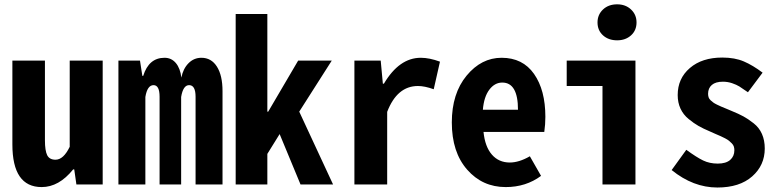

<svg xmlns="http://www.w3.org/2000/svg" viewBox="-20 -836 3530 870"><path d="M168.9 11.7Q36.1 11.7 36.1 -181.6V-561.5H183.6V-200.2Q183.6 -153.3 193.8 -132.8Q204.1 -112.3 231.4 -112.3Q267.6 -112.3 295.9 -170.9V-561.5H445.3V0H326.2L316.4 -68.4H311.5Q247.1 11.7 168.9 11.7Z M516.6 0V-561.5H614.3L625 -492.2H628.9Q654.3 -574.2 725.6 -574.2Q756.8 -574.2 776.9 -550.3Q796.9 -526.4 801.8 -484.4Q809.6 -524.4 834 -549.3Q858.4 -574.2 892.6 -574.2Q937.5 -574.2 962.9 -534.2Q988.3 -494.1 988.3 -422.9V0H866.2V-397.5Q866.2 -450.2 836.9 -450.2Q809.6 -450.2 800.8 -396.5V0H703.1V-397.5Q703.1 -450.2 675.8 -450.2Q647.5 -450.2 638.7 -396.5V0Z M1047.9 0V-772.5H1191.4V-330.1H1195.3L1331.1 -561.5H1483.4L1335.9 -330.1L1489.3 0H1341.8L1247.1 -228.5L1191.4 -138.7V0Z M1585.9 0V-561.5H1705.1L1714.8 -457H1719.7Q1789.1 -574.2 1886.7 -574.2Q1925.8 -574.2 1973.6 -556.6L1945.3 -431.6Q1904.3 -446.3 1874 -446.3Q1779.3 -446.3 1734.4 -329.1V0Z M2271.5 11.7Q2166 11.7 2096.7 -67.4Q2027.3 -146.5 2027.3 -281.2Q2027.3 -412.1 2094.2 -493.2Q2161.1 -574.2 2252.9 -574.2Q2348.6 -574.2 2399.9 -501Q2451.2 -427.7 2451.2 -306.6Q2451.2 -272.5 2446.3 -238.3H2170.9Q2177.7 -170.9 2209 -135.3Q2240.2 -99.6 2290 -99.6Q2332 -99.6 2380.9 -127.9L2431.6 -39.1Q2363.3 11.7 2271.5 11.7ZM2168 -338.9H2327.1Q2327.1 -461.9 2255.9 -461.9Q2221.7 -461.9 2197.3 -429.7Q2172.9 -397.5 2168 -338.9Z M2710 0V-446.3H2547.9V-561.5H2859.4V0ZM2776.4 -653.3Q2737.3 -653.3 2712.4 -675.8Q2687.5 -698.2 2687.5 -734.4Q2687.5 -769.5 2712.4 -793Q2737.3 -816.4 2776.4 -816.4Q2814.5 -816.4 2839.4 -793Q2864.3 -769.5 2864.3 -734.4Q2864.3 -698.2 2839.4 -675.8Q2814.5 -653.3 2776.4 -653.3Z M3230.5 13.7Q3121.1 13.7 3023.4 -65.4L3089.8 -157.2Q3136.7 -123 3166 -108.9Q3195.3 -94.7 3232.4 -94.7Q3269.5 -94.7 3288.6 -111.3Q3307.6 -127.9 3307.6 -155.3Q3307.6 -164.1 3305.2 -171.9Q3302.7 -179.7 3295.9 -186.5Q3289.1 -193.4 3283.2 -198.2Q3277.3 -203.1 3265.1 -209.5Q3252.9 -215.8 3245.1 -219.2Q3237.3 -222.7 3221.2 -229.5Q3205.1 -236.3 3197.3 -240.2Q3167 -252.9 3145.5 -265.1Q3124 -277.3 3100.1 -296.9Q3076.2 -316.4 3063.5 -343.8Q3050.8 -371.1 3050.8 -405.3Q3050.8 -480.5 3106 -527.8Q3161.1 -575.2 3252.9 -575.2Q3309.6 -575.2 3350.6 -557.6Q3391.6 -540 3435.5 -506.8L3369.1 -418Q3342.8 -436.5 3330.1 -444.3Q3317.4 -452.1 3297.4 -459Q3277.3 -465.8 3255.9 -465.8Q3222.7 -465.8 3205.6 -451.2Q3188.5 -436.5 3188.5 -411.1Q3188.5 -402.3 3190.9 -395Q3193.4 -387.7 3199.7 -381.8Q3206.1 -376 3211.9 -371.6Q3217.8 -367.2 3229 -361.8Q3240.2 -356.4 3248 -353Q3255.9 -349.6 3271.5 -343.3Q3287.1 -336.9 3295.9 -333Q3327.1 -320.3 3348.6 -308.6Q3370.1 -296.9 3395 -277.3Q3419.9 -257.8 3432.6 -229Q3445.3 -200.2 3445.3 -163.1Q3445.3 -86.9 3388.2 -36.6Q3331.1 13.7 3230.5 13.7Z"/></svg>

Font: Gen Shin Gothic Monospace Bold
Style: Bold
Weight: 700
Designer: [Source Han Sans]
Ryoko NISHIZUKA  (kana & ideographs); Paul D. Hunt (Latin, Greek & Cyrillic); Wenlong ZHANG  (bopomofo
Version: Version 1.002.20150607